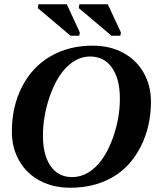

<svg xmlns="http://www.w3.org/2000/svg" viewBox="-20 -878 762 908"><path d="M546.9 -411.6Q546.9 -504.4 509.8 -557.6Q472.7 -610.8 406.2 -610.8Q346.7 -610.8 296.6 -562Q246.6 -513.2 214.8 -420.7Q183.1 -328.1 183.1 -236.8Q183.1 -145 219.2 -92.8Q255.4 -40.5 320.8 -40.5Q381.8 -40.5 432.1 -88.9Q482.4 -137.2 514.6 -228Q546.9 -318.8 546.9 -411.6ZM312 9.8Q231 9.8 168.2 -23.7Q105.5 -57.1 70.8 -117.9Q36.1 -178.7 36.1 -255.9Q36.1 -374 84 -467.5Q131.8 -561 218.5 -611.6Q305.2 -662.1 418 -662.1Q499 -662.1 561.8 -628.7Q624.5 -595.2 659.2 -534.4Q693.8 -473.6 693.8 -396.5Q693.8 -279.3 644.8 -183.3Q595.7 -87.4 510.5 -38.8Q425.3 9.8 312 9.8ZM313.5 -709 158.7 -839.8 161.6 -857.9H295.9L357.4 -724.6L355 -709ZM507.3 -709 352.5 -839.8 355.5 -857.9H489.7L551.8 -724.6L549.3 -709Z"/></svg>

Font: Liberation Serif
Style: Bold Italic
Weight: 700
Italic angle: -16.333°
Designer: Steve Matteson
Foundry: Ascender Corporation
Version: Version 2.1.5